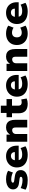

<svg xmlns="http://www.w3.org/2000/svg" viewBox="1954 -2632 689 4637"><g transform="rotate(-90 2298.5 -313.5)"><path d="M270 11Q221 11 177.5 5.5Q134 0 98.5 -11.5Q63 -23 36 -40L75 -159Q102 -145 133.5 -135Q165 -125 199 -119.5Q233 -114 263 -114Q308 -114 327.5 -124Q347 -134 347 -152Q347 -167 336 -174.5Q325 -182 302 -185L186 -201Q115 -211 79 -249Q43 -287 43 -342Q43 -392 71.5 -430Q100 -468 154.5 -490Q209 -512 289 -512Q328 -512 365.5 -506.5Q403 -501 435.5 -489.5Q468 -478 493 -461L449 -344Q429 -358 402 -367Q375 -376 346 -381.5Q317 -387 291 -387Q244 -387 224.5 -376Q205 -365 205 -349Q205 -335 215.5 -327Q226 -319 247 -316L360 -299Q436 -288 472.5 -253.5Q509 -219 509 -158Q509 -105 479.5 -67Q450 -29 396 -9Q342 11 270 11Z M881 11Q781 11 712 -21Q643 -53 608 -112Q573 -171 573 -251Q573 -326 606.5 -384.5Q640 -443 701.5 -477.5Q763 -512 845 -512Q919 -512 976.5 -481Q1034 -450 1066.5 -391.5Q1099 -333 1099 -250V-207H724V-299H958L946 -285Q946 -340 921 -367Q896 -394 850 -394Q818 -394 794.5 -379.5Q771 -365 758 -337.5Q745 -310 745 -270V-255Q745 -207 760 -177.5Q775 -148 807 -135Q839 -122 889 -122Q927 -122 968.5 -132Q1010 -142 1040 -162L1085 -43Q1044 -16 989 -2.5Q934 11 881 11Z M1194 0V-500H1367V-409H1365Q1391 -458 1437 -485Q1483 -512 1540 -512Q1600 -512 1641 -487.5Q1682 -463 1703 -413.5Q1724 -364 1724 -286V0H1538V-279Q1538 -310 1530.5 -328.5Q1523 -347 1508.5 -355.5Q1494 -364 1472 -364Q1445 -364 1424 -352Q1403 -340 1391.5 -318.5Q1380 -297 1380 -267V0Z M2113 11Q1993 11 1937 -45Q1881 -101 1881 -209V-368H1787V-500H1890V-638H2065V-500H2224V-368H2065V-213Q2065 -173 2085.5 -153.5Q2106 -134 2148 -134Q2163 -134 2180 -137Q2197 -140 2215 -145L2238 -14Q2210 -2 2178 4.5Q2146 11 2113 11Z M2590 11Q2490 11 2421 -21Q2352 -53 2317 -112Q2282 -171 2282 -251Q2282 -326 2315.5 -384.5Q2349 -443 2410.5 -477.5Q2472 -512 2554 -512Q2628 -512 2685.5 -481Q2743 -450 2775.5 -391.5Q2808 -333 2808 -250V-207H2433V-299H2667L2655 -285Q2655 -340 2630 -367Q2605 -394 2559 -394Q2527 -394 2503.5 -379.5Q2480 -365 2467 -337.5Q2454 -310 2454 -270V-255Q2454 -207 2469 -177.5Q2484 -148 2516 -135Q2548 -122 2598 -122Q2636 -122 2677.5 -132Q2719 -142 2749 -162L2794 -43Q2753 -16 2698 -2.5Q2643 11 2590 11Z M2903 0V-500H3076V-409H3074Q3100 -458 3146 -485Q3192 -512 3249 -512Q3309 -512 3350 -487.5Q3391 -463 3412 -413.5Q3433 -364 3433 -286V0H3247V-279Q3247 -310 3239.5 -328.5Q3232 -347 3217.5 -355.5Q3203 -364 3181 -364Q3154 -364 3133 -352Q3112 -340 3100.5 -318.5Q3089 -297 3089 -267V0Z M3807 11Q3724 11 3661.5 -21Q3599 -53 3564.5 -112Q3530 -171 3530 -251Q3530 -331 3564.5 -389.5Q3599 -448 3661.5 -480Q3724 -512 3808 -512Q3863 -512 3914.5 -497.5Q3966 -483 3997 -459L3949 -330Q3924 -347 3892.5 -357.5Q3861 -368 3830 -368Q3776 -368 3745.5 -337.5Q3715 -307 3715 -250Q3715 -194 3745.5 -163.5Q3776 -133 3830 -133Q3860 -133 3892 -143Q3924 -153 3948 -170L3997 -41Q3965 -18 3914 -3.5Q3863 11 3807 11Z M4345 11Q4245 11 4176 -21Q4107 -53 4072 -112Q4037 -171 4037 -251Q4037 -326 4070.5 -384.5Q4104 -443 4165.5 -477.5Q4227 -512 4309 -512Q4383 -512 4440.5 -481Q4498 -450 4530.5 -391.5Q4563 -333 4563 -250V-207H4188V-299H4422L4410 -285Q4410 -340 4385 -367Q4360 -394 4314 -394Q4282 -394 4258.5 -379.5Q4235 -365 4222 -337.5Q4209 -310 4209 -270V-255Q4209 -207 4224 -177.5Q4239 -148 4271 -135Q4303 -122 4353 -122Q4391 -122 4432.5 -132Q4474 -142 4504 -162L4549 -43Q4508 -16 4453 -2.5Q4398 11 4345 11Z"/></g></svg>

Font: Nunito Sans 9pt Black
Style: Regular
Weight: 900
Version: Version 3.101;gftools[0.9.27]